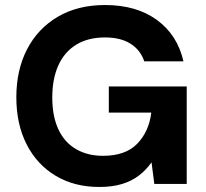

<svg xmlns="http://www.w3.org/2000/svg" viewBox="-20 -732 819 764"><path d="M375 12Q276 12 201.5 -32.5Q127 -77 86 -157.5Q45 -238 45 -345Q45 -453 87.5 -535.5Q130 -618 209.5 -665Q289 -712 398 -712Q523 -712 604.5 -652.5Q686 -593 710 -488H554Q539 -533 499.5 -558Q460 -583 398 -583Q330 -583 283 -554Q236 -525 212 -471.5Q188 -418 188 -344Q188 -270 212 -218Q236 -166 282 -139Q328 -112 390 -112Q480 -112 526.5 -160.5Q573 -209 582 -284H413V-388H723V0H594L583 -86Q561 -55 532 -33Q503 -11 464.5 0.5Q426 12 375 12Z"/></svg>

Font: DM Sans 16pt ExtraBold
Style: Regular
Weight: 800
Version: Version 4.004;gftools[0.9.30]